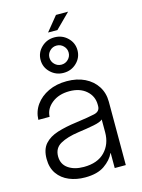

<svg xmlns="http://www.w3.org/2000/svg" viewBox="-132 -964 772 1046"><g transform="rotate(-15 254.0 -441.0)"><path d="M215.3 7.8Q166.5 7.8 126 -9Q85.4 -25.9 61.5 -59.8Q37.6 -93.8 37.6 -144Q37.6 -197.8 64.2 -227.5Q90.8 -257.3 137.9 -272Q185.1 -286.6 245.6 -294.4Q317.4 -304.2 350.3 -311.8Q383.3 -319.3 383.3 -349.6V-357.4Q383.3 -405.3 347.4 -436.8Q311.5 -468.3 252.4 -468.3Q192.9 -468.3 153.8 -437.5Q114.7 -406.7 112.8 -361.3H49.3Q50.8 -408.2 77.1 -445.1Q103.5 -481.9 148.7 -503.4Q193.8 -524.9 252.4 -524.9Q310.1 -524.9 353.5 -503.7Q397 -482.4 421.4 -444.6Q445.8 -406.7 445.8 -357.4V0H383.3V-84.5H381.8Q365.2 -48.3 325 -20.3Q284.7 7.8 215.3 7.8ZM223.1 -49.3Q300.3 -49.3 341.8 -92Q383.3 -134.8 383.3 -201.7V-273.9Q370.1 -261.7 331.8 -254.2Q293.5 -246.6 242.7 -239.7Q178.2 -230.5 139.9 -209Q101.6 -187.5 101.6 -141.1Q101.6 -96.7 135.5 -73Q169.4 -49.3 223.1 -49.3ZM249.5 -572.8Q206.5 -572.8 176 -602.1Q145.5 -631.3 145.5 -672.9Q145.5 -714.4 176 -743.7Q206.5 -772.9 249.5 -772.9Q293 -772.9 323.2 -743.7Q353.5 -714.4 353.5 -672.9Q353.5 -631.3 323.2 -602.1Q293 -572.8 249.5 -572.8ZM249.5 -619.1Q272 -619.1 287.8 -635Q303.7 -650.9 303.7 -672.9Q303.7 -694.8 287.8 -710.7Q272 -726.6 249.5 -726.6Q227.1 -726.6 211.2 -710.7Q195.3 -694.8 195.3 -672.9Q195.3 -650.9 211.2 -635Q227.1 -619.1 249.5 -619.1ZM223.6 -807.1 290 -888.7H358.4L276.4 -807.1Z"/></g></svg>

Font: Inter Display Light
Style: Regular
Weight: 300
Designer: Rasmus Andersson
Foundry: rsms
Version: Version 4.000;git-a52131595